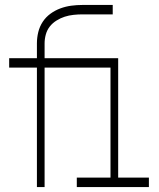

<svg xmlns="http://www.w3.org/2000/svg" viewBox="-20 -755 640 775"><path d="M129 0V-482H17V-520H129V-580Q129 -603 134.5 -625.5Q140 -648 152.5 -667Q165 -686 183.5 -699.5Q202 -713 223.5 -721Q245 -729 267.5 -732Q290 -735 313 -735H435V-697H313Q295 -697 276.5 -695Q258 -693 241 -687.5Q224 -682 208 -672Q192 -662 181 -648Q170 -634 165 -616Q160 -598 160 -580V-520H457V-38H581V0H290V-38H426V-482H160V0Z"/></svg>

Font: Iosevka SS04 XLt Ex
Style: Regular
Weight: 200
Width: 7
Monospace: yes
Designer: Belleve Invis
Foundry: Belleve Invis
Version: Version 19.0.0; ttfautohint (v1.8.4)